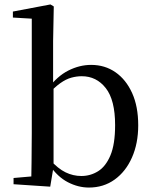

<svg xmlns="http://www.w3.org/2000/svg" viewBox="-20 -829 688 864"><path d="M41 0V-28L121 -35Q122 -64 122 -99Q122 -134 122.5 -168.5Q123 -203 123 -230V-745L38 -750V-777L207 -809L222 -800L219 -644V-445L221 -435V-81V-79L206 11ZM380 15Q332 15 285.5 -9Q239 -33 202 -87H191L205 -110Q241 -70 275 -53.5Q309 -37 346 -37Q387 -37 421.5 -58.5Q456 -80 477 -130Q498 -180 498 -266Q498 -379 456 -432.5Q414 -486 348 -486Q325 -486 301 -479.5Q277 -473 251 -454.5Q225 -436 193 -401L181 -430H196Q237 -486 287.5 -511.5Q338 -537 390 -537Q452 -537 499.5 -504Q547 -471 574.5 -410.5Q602 -350 602 -265Q602 -184 574 -120.5Q546 -57 496 -21Q446 15 380 15Z"/></svg>

Font: Noto Serif KR ExtraLight Medium
Style: Regular
Weight: 500
Version: Version 2.002-H1;hotconv 1.1.0;makeotfexe 2.6.0